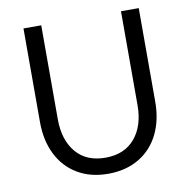

<svg xmlns="http://www.w3.org/2000/svg" viewBox="-82 -805 877 894"><g transform="rotate(-10 357.0 -357.5)"><path d="M87 -282V-725H171V-281Q171 -183 220 -124.5Q269 -66 359 -66Q449 -66 498.5 -124.5Q548 -183 548 -281V-725H632V-282Q632 -196 599.5 -130Q567 -64 505 -27Q443 10 359 10Q275 10 213.5 -27Q152 -64 119.5 -130Q87 -196 87 -282Z"/></g></svg>

Font: SUITE Medium
Style: Regular
Weight: 500
Designer: Sun
Foundry: Sun
Version: Version 2.040